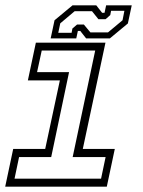

<svg xmlns="http://www.w3.org/2000/svg" viewBox="-20 -700 536 720"><path d="M-0.5 0 29.5 -141.5H149.5L204.5 -398.5H84.5L114.5 -540H375.5L290.5 -141.5H410.5L380.5 0ZM34.5 -30H359L376 -111H252.5L337 -510.5H136.5L119 -429.5H239L172 -111H51.5ZM170 -556 184.5 -624 252 -680H341L363 -652H372L378 -680H474L459.5 -612L392 -556H303L281 -584H272L266 -556ZM198.5 -577H248.5L251.5 -593L269 -608H294.5L319 -578.5H385L439.5 -624L446.5 -659.5H396.5L393.5 -643.5L376 -628H349L325 -658H260L206 -612.5Z"/></svg>

Font: Tourney Light
Style: Italic
Weight: 300
Italic angle: -12°
Version: Version 1.015